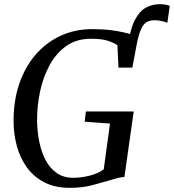

<svg xmlns="http://www.w3.org/2000/svg" viewBox="-20 -891 832 919"><path d="M614 -606.5 593 -679.5Q604.5 -755.5 626.5 -797Q648.5 -838.5 679 -854.8Q709.5 -871 745.5 -871Q760 -871 772 -868.8Q784 -866.5 792.5 -863L781 -782Q768.5 -787.5 752 -790.8Q735.5 -794 719 -794Q695 -794 679 -783.2Q663 -772.5 651.8 -743.2Q640.5 -714 630 -658ZM313.5 8Q242 8 191.2 -18.8Q140.5 -45.5 108.2 -90.5Q76 -135.5 60.8 -191.5Q45.5 -247.5 45 -305.5Q44 -406 71.5 -487.8Q99 -569.5 149.8 -628.5Q200.5 -687.5 269.5 -719.5Q338.5 -751.5 421 -751.5Q473 -751.5 509.8 -746.8Q546.5 -742 572.8 -735.8Q599 -729.5 617.5 -724.5Q624 -723 629.8 -721.5Q635.5 -720 642 -719L613.5 -567.5H547L542 -675Q523.5 -687 495.2 -696.2Q467 -705.5 415 -705.5Q347 -705.5 298 -671.2Q249 -637 217.8 -579.8Q186.5 -522.5 171.8 -453.2Q157 -384 157.5 -313.5Q158 -262.5 167.8 -213.5Q177.5 -164.5 198 -125.2Q218.5 -86 251.2 -63Q284 -40 330.5 -40Q369.5 -40 410.2 -50.5Q451 -61 476.5 -80.5L506.5 -299.5L385.5 -308.5L391 -357.5H620L575.5 -44Q561 -43.5 543 -38.8Q525 -34 503.5 -27.5Q466.5 -17 421.2 -4.5Q376 8 313.5 8Z"/></svg>

Font: Merriweather 48pt
Style: Italic
Weight: 400
Italic angle: -7.8°
Version: Version 2.101